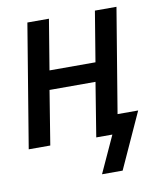

<svg xmlns="http://www.w3.org/2000/svg" viewBox="-78 -581 656 798"><g transform="rotate(-10 250.0 -182.5)"><path d="M375 155H288L359 0H291L328 -228H134L97 0H6L92 -520H183L148 -308H342L377 -520H468L395 -80H482Z"/></g></svg>

Font: Iosevka SS18 Medium
Style: Italic
Weight: 500
Italic angle: -9°
Monospace: yes
Designer: Belleve Invis
Foundry: Belleve Invis
Version: Version 25.1.1; ttfautohint (v1.8.4)